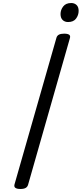

<svg xmlns="http://www.w3.org/2000/svg" viewBox="-20 -1238 541 1272"><path d="M115 14Q93 14 82.5 7Q72 0 76 -16L354 -988Q358 -1002 370.5 -1008.5Q383 -1015 405 -1015Q428 -1015 438 -1008Q448 -1001 443 -985L166 -14Q162 0 150 7Q138 14 115 14ZM431 -1092Q409 -1092 395 -1105.5Q381 -1119 381 -1145Q381 -1172 398.5 -1195Q416 -1218 452 -1218Q473 -1218 487 -1205Q501 -1192 501 -1166Q501 -1138 484 -1115Q467 -1092 431 -1092Z"/></svg>

Font: Playwrite AU NSW
Style: Regular
Weight: 400
Designer: Veronika Burian, José Scaglione
Foundry: TypeTogether
Version: Version 1.002